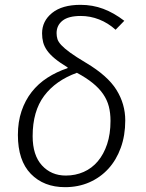

<svg xmlns="http://www.w3.org/2000/svg" viewBox="-20 -763 603 794"><path d="M336 -503Q425 -450 461.5 -391.5Q498 -333 498 -265Q498 -203 479.5 -152Q461 -101 428 -65Q395 -29 349.5 -9Q304 11 249 11Q161 11 107.5 -44Q54 -99 54 -205Q54 -259 69 -303.5Q84 -348 111 -382.5Q138 -417 176 -441.5Q214 -466 259 -481L260 -484Q227 -504 206.5 -521Q186 -538 174.5 -554.5Q163 -571 158.5 -588Q154 -605 154 -625Q154 -676 195.5 -709.5Q237 -743 313 -743Q363 -743 407 -726.5Q451 -710 494 -677L458 -640Q427 -668 390 -682.5Q353 -697 314 -697Q263 -697 238.5 -677.5Q214 -658 214 -626Q214 -613 217.5 -601.5Q221 -590 233.5 -576.5Q246 -563 270 -545.5Q294 -528 336 -503ZM437 -263Q437 -296 430 -323Q423 -350 406.5 -374Q390 -398 363.5 -419.5Q337 -441 298 -462Q210 -430 162.5 -366.5Q115 -303 115 -200Q115 -121 153.5 -79Q192 -37 252 -37Q292 -37 326 -52Q360 -67 384.5 -96Q409 -125 423 -167Q437 -209 437 -263Z"/></svg>

Font: Glekhifnjqigglhiwekvrgaqftz
Style: Regular
Weight: 300
Italic angle: -8°
Designer: Carrois Corporate & Edenspiekermann
Foundry: Carrois Corporate GbR & Edenspiekermann AG
Version: Version 2.001